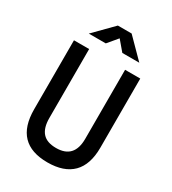

<svg xmlns="http://www.w3.org/2000/svg" viewBox="-215 -1011 1016 1134"><g transform="rotate(30 293.0 -444.0)"><path d="M291 9.8Q66.9 9.8 66.9 -222.7V-693.4H170.4V-222.7Q170.4 -156.2 200 -122.8Q229.5 -89.4 293 -89.4Q415.5 -89.4 415.5 -222.7V-693.4H519V-222.7Q519 -106.4 461.2 -48.3Q403.3 9.8 291 9.8ZM123 -771.5 248 -898.4H341.8L467.3 -771.5H351.6L294.9 -838.4L238.8 -771.5Z"/></g></svg>

Font: Caskaydia Cove Medium
Style: Regular
Weight: 500
Monospace: yes
Designer: Aaron Bell
Foundry: Saja Typeworks
Version: Version 4.300; ttfautohint (v1.8.3)